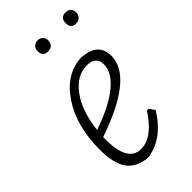

<svg xmlns="http://www.w3.org/2000/svg" viewBox="-201 -693 761 761"><g transform="rotate(-45 179.0 -313.0)"><path d="M171 -632Q184 -632 192.5 -624Q201 -616 201 -602Q201 -588 192.5 -579.5Q184 -571 170 -571Q141 -571 141 -601Q141 -615 149 -623.5Q157 -632 171 -632ZM328 -632Q342 -632 350 -624Q358 -616 358 -602Q358 -588 349 -579.5Q340 -571 327 -571Q298 -571 298 -601Q298 -632 328 -632ZM307 -106Q247 -8 157 6H146Q90 -1 64.5 -38.5Q39 -76 39 -150Q39 -283 97.5 -370.5Q156 -458 246 -462L253 -461Q335 -453 335 -382Q335 -263 84 -177V-163Q84 -37 157 -37Q222 -37 281 -129H291ZM239 -424Q181 -424 139 -366Q97 -308 87 -214Q186 -248 238 -290.5Q290 -333 290 -378Q290 -424 239 -424Z"/></g></svg>

Font: Alegreya Sans Light
Style: Italic
Weight: 300
Italic angle: -7°
Designer: Juan Pablo del Peral
Foundry: Huerta Tipografica
Version: Version 2.007